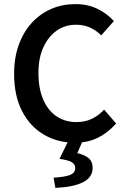

<svg xmlns="http://www.w3.org/2000/svg" viewBox="-20 -686 617 939"><path d="M346 12Q263 12 195.5 -27Q128 -66 88.5 -141.5Q49 -217 49 -325Q49 -405 72.5 -468.5Q96 -532 137 -576Q178 -620 232 -643Q286 -666 349 -666Q410 -666 458 -642Q506 -618 537 -583L475 -513Q450 -538 419.5 -551.5Q389 -565 351 -565Q298 -565 257 -536Q216 -507 192 -454.5Q168 -402 168 -329Q168 -254 191 -200Q214 -146 256 -117.5Q298 -89 354 -89Q396 -89 429.5 -105Q463 -121 489 -150L548 -82Q507 -36 458 -12Q409 12 346 12ZM251 233 242 183Q303 179 325.5 168.5Q348 158 348 136Q348 118 331.5 107.5Q315 97 271 91L317 -3H387L358 63Q394 71 413.5 87.5Q433 104 433 135Q433 182 385.5 205.5Q338 229 251 233Z"/></svg>

Font: Mada SemiBold
Style: Regular
Weight: 600
Designer: Khaled Hosny
Version: Version 1.5